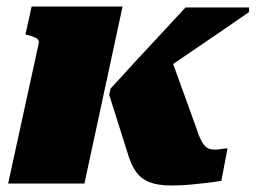

<svg xmlns="http://www.w3.org/2000/svg" viewBox="-20 -563 784 589"><path d="M501 -395 426 -308Q465 -335 505 -362.5Q545 -390 585 -417Q625 -444 665 -471.5Q705 -499 744 -526V-540H549Q511 -499 472.5 -457.5Q434 -416 395.5 -374.5Q357 -333 319 -291L315 -272L371 -95Q381 -59 397 -36.5Q413 -14 439 -4Q465 6 505 6Q535 6 562.5 3.5Q590 1 615 -2Q640 -5 659 -8L678 -108Q674 -108 667 -107Q660 -106 653 -105Q646 -104 638 -104Q628 -104 620.5 -107Q613 -110 607 -117Q601 -124 595 -136.5Q589 -149 583 -168ZM239 0H5L99 -431Q100 -437 96.5 -441.5Q93 -446 85.5 -449Q78 -452 67 -455L58 -457L77 -543H356Z"/></svg>

Font: Roboto Serif Black
Style: Italic
Weight: 900
Italic angle: -10°
Version: Version 1.008